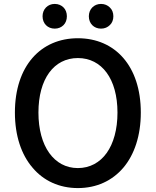

<svg xmlns="http://www.w3.org/2000/svg" viewBox="-20 -945 794 979"><path d="M146 -90C202 -23 283 14 377 14C472 14 552 -23 609 -90C665 -156 698 -253 698 -371C698 -608 567 -750 377 -750C188 -750 56 -609 56 -371C56 -253 89 -156 146 -90ZM231 -165C196 -214 176 -285 176 -371C176 -543 255 -649 377 -649C499 -649 579 -543 579 -371C579 -285 559 -214 524 -165C489 -116 438 -88 377 -88C316 -88 266 -116 231 -165ZM304 -907C293 -918 278 -925 259 -925C223 -925 197 -898 197 -862C197 -825 223 -799 259 -799C278 -799 293 -806 304 -817C315 -828 321 -844 321 -862C321 -880 315 -896 304 -907ZM540 -907C529 -918 514 -925 495 -925C459 -925 433 -898 433 -862C433 -825 459 -799 495 -799C514 -799 529 -806 540 -817C552 -828 558 -844 558 -862C558 -880 552 -896 540 -907Z"/></svg>

Font: GenSenRounded2 TW M
Style: Regular
Weight: 500
Version: Version 2.100;PS 2.1;hotconv 16.6.51;makeotf.lib2.5.65220 DE